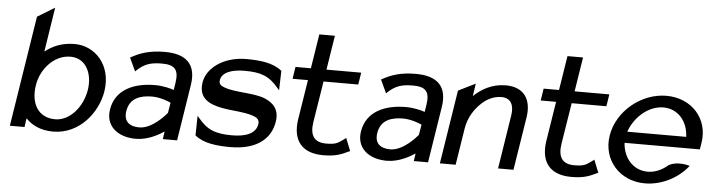

<svg xmlns="http://www.w3.org/2000/svg" viewBox="-43 -827 3784 1019"><g transform="rotate(5 1849.0 -317.0)"><path d="M30 0H108L115 -47C145 -15 191 11 261 11C399 11 495 -108 514 -226C536 -368 443 -462 336 -462C268 -462 218 -440 178 -408L215 -645L123 -589ZM149 -227C162 -311 230 -393 319 -393C403 -393 439 -311 426 -227C412 -136 346 -55 266 -55C176 -55 133 -128 149 -227Z M552 -132C538 -45 603 11 702 11C768 11 827 -25 851 -41L845 0H921L968 -298C986 -409 931 -462 816 -462C735 -462 684 -444 638 -418L634 -416L667 -345L672 -350C713 -389 748 -399 806 -399C873 -399 897 -375 886 -304L880 -265C866 -270 825 -282 779 -282C669 -282 569 -241 552 -132ZM639 -132C650 -201 706 -220 769 -220C814 -220 858 -201 869 -196L860 -141C851 -130 784 -51 715 -51C662 -51 630 -76 639 -132Z M1029 -319C1015 -232 1076 -205 1144 -192C1197 -182 1267 -181 1311 -165C1332 -158 1347 -147 1343 -123C1335 -72 1281 -52 1209 -52C1121 -52 1076 -69 1027 -129L1018 -139L1016 -35L1017 -34C1062 3 1132 11 1205 11C1356 11 1421 -61 1434 -143C1445 -211 1410 -243 1366 -262C1306 -287 1210 -279 1149 -301C1129 -308 1116 -316 1119 -338C1126 -382 1181 -399 1246 -399C1334 -399 1379 -382 1428 -322L1437 -312L1440 -416L1438 -417C1393 -454 1323 -462 1250 -462C1129 -462 1041 -396 1029 -319Z M1503 -379H1585L1551 -165C1535 -53 1587 11 1700 11C1770 11 1799 -4 1835 -21L1841 -23L1814 -91L1809 -87C1776 -64 1769 -52 1710 -52C1645 -52 1622 -90 1633 -160L1668 -379H1853L1863 -443H1678L1707 -626H1624L1595 -443H1513Z M1889 -132C1875 -45 1940 11 2039 11C2105 11 2164 -25 2188 -41L2182 0H2258L2305 -298C2323 -409 2268 -462 2153 -462C2072 -462 2021 -444 1975 -418L1971 -416L2004 -345L2009 -350C2050 -389 2085 -399 2143 -399C2210 -399 2234 -375 2223 -304L2217 -265C2203 -270 2162 -282 2116 -282C2006 -282 1906 -241 1889 -132ZM1976 -132C1987 -201 2043 -220 2106 -220C2151 -220 2195 -201 2206 -196L2197 -141C2188 -130 2121 -51 2052 -51C1999 -51 1967 -76 1976 -132Z M2321 0H2405L2436 -196C2445 -252 2473 -296 2504 -327C2531 -355 2570 -379 2616 -379C2667 -379 2685 -341 2676 -286L2631 0H2713L2758 -283C2773 -378 2732 -443 2634 -443C2561 -443 2505 -410 2464 -371L2474 -438L2383 -393Z M2825 -379H2907L2873 -165C2857 -53 2909 11 3022 11C3092 11 3121 -4 3157 -21L3163 -23L3136 -91L3131 -87C3098 -64 3091 -52 3032 -52C2967 -52 2944 -90 2955 -160L2990 -379H3175L3185 -443H3000L3029 -626H2946L2917 -443H2835Z M3206 -226C3185 -95 3279 11 3413 11C3501 11 3585 -32 3638 -96L3643 -102L3636 -104C3636 -104 3576 -121 3533 -97H3532C3500 -69 3463 -52 3423 -52C3348 -52 3293 -111 3288 -194H3689L3695 -231C3715 -360 3622 -462 3488 -462C3354 -462 3227 -357 3206 -226ZM3297 -254C3327 -338 3401 -399 3478 -399C3554 -399 3608 -338 3611 -254Z"/></g></svg>

Font: Charger Sport
Style: DfBdObl
Weight: 400
Designer: Jasper
Foundry: Cannot Into Space Fonts
Version: Version 1.1